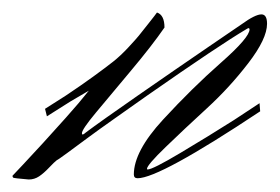

<svg xmlns="http://www.w3.org/2000/svg" viewBox="-53 -284 447 307"><path d="M22 -98 19 -110 52 -131Q76 -147 96 -161.5Q116 -176 128 -185.5Q140 -195 152.5 -208.5Q165 -222 169 -227Q173 -232 184.5 -246.5Q196 -261 198 -264Q210 -260 210 -240Q190 -211 156 -170.5Q122 -130 100 -103.5Q78 -77 78 -71Q78 -69 79 -69Q81 -69 84 -72Q108 -90 168.5 -132Q229 -174 279.5 -208.5Q330 -243 333 -245Q355 -261 365 -261Q374 -261 374 -246Q374 -222 344 -183Q314 -144 278 -111Q242 -78 212 -49Q182 -20 182 -14Q182 -13 183 -13Q191 -13 235.5 -39.5Q280 -66 321 -92L362 -119L363 -106Q202 1 167 1Q161 1 161 -5Q161 -42 207.5 -92.5Q254 -143 300 -183.5Q346 -224 346 -237Q346 -239 344 -239L342 -238Q298 -212 182 -131Q158 -114 131 -95Q104 -76 86.5 -63Q69 -50 54 -39Q39 -28 38 -28Q34 -25 25.5 -16Q17 -7 9.5 -2Q2 3 -7 3Q-31 1 -32 0Q-33 -1 -33 -3Q-32 -4 -16 -21Q0 -38 15.5 -55Q31 -72 52.5 -96Q74 -120 89 -139L60 -122Z"/></svg>

Font: Herr Von Muellerhoff
Style: Regular
Weight: 400
Designer: Alejandro Paul
Foundry: Alejandro Paul
Version: Version 1.000